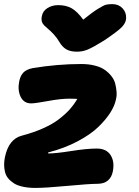

<svg xmlns="http://www.w3.org/2000/svg" viewBox="-23 -878 676 936"><path d="M524.9 -857.9Q555.2 -857.9 574.5 -837.4Q593.8 -816.9 591.8 -787.1Q590.3 -766.6 571.3 -746.3Q552.2 -726.1 483.9 -680.2Q431.6 -647.9 406 -637Q380.4 -626 352.1 -626Q319.8 -626 300 -637.7Q280.3 -649.4 266.1 -673.8Q254.4 -693.8 239.5 -710Q224.6 -726.1 213.9 -734.9Q203.1 -743.7 193.8 -752.7Q184.6 -761.7 181.2 -772.9Q177.7 -784.2 181.2 -799.8Q185.5 -824.2 208.3 -838.6Q231 -853 261.2 -853Q299.3 -853 326.7 -837.4Q354 -821.8 382.8 -782.2Q426.8 -817.9 454.8 -835.2Q482.9 -852.5 494.6 -855.2Q506.3 -857.9 524.9 -857.9ZM149.9 38.1Q115.2 38.1 88.4 32.2Q61.5 26.4 44.4 15.4Q27.3 4.4 16.4 -9.3Q5.4 -22.9 1.2 -40.5Q-2.9 -58.1 -2.9 -75.2Q-2.9 -92.3 1 -111.8Q19.5 -200.7 84 -216.8Q142.6 -232.4 188.7 -253.2Q234.9 -273.9 266.1 -298.3Q297.4 -322.8 317.9 -345.9Q338.4 -369.1 354 -396Q350.1 -396 337.4 -396.5Q324.7 -397 315.9 -397Q272.5 -397 210.7 -385.5Q148.9 -374 128.9 -374Q93.3 -374 77.6 -406.2Q62 -438.5 70.8 -481.9Q76.2 -508.8 90.8 -524.2Q105.5 -539.6 136.2 -545.9Q257.8 -565.9 373 -565.9Q409.7 -565.9 439.2 -558.3Q468.8 -550.8 487.5 -537.6Q506.3 -524.4 520 -507.1Q533.7 -489.7 538.6 -470.5Q543.5 -451.2 545.2 -431.2Q546.9 -411.1 542 -392.1Q536.1 -362.8 515.1 -329.3Q494.1 -295.9 456.5 -259.3Q418.9 -222.7 355.2 -189Q291.5 -155.3 211.9 -134.8Q210.4 -129.9 213.9 -129.9Q249 -129.9 324.5 -141.8Q399.9 -153.8 449.2 -153.8Q495.6 -153.8 516.1 -121.8Q536.6 -89.8 526.9 -42Q521.5 -13.7 502.7 2.2Q483.9 18.1 451.2 18.1Q413.1 18.1 306.2 28.1Q199.2 38.1 149.9 38.1Z"/></svg>

Font: Shantell Sans Irregular Bouncy
Style: Italic
Weight: 800
Italic angle: -11.31°
Designer: Stephen Nixon, Anya Danilova, Shantell Martin
Foundry: Arrow Type
Version: Version 1.006;[9816181b4]